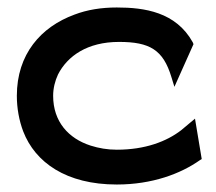

<svg xmlns="http://www.w3.org/2000/svg" viewBox="-20 -482 577 513"><path d="M25 -226C25 -193 31 -160 42 -131C74 -48 157 11 292 11C387 11 463 -18 514 -54L519 -57L501 -165L464 -134C425 -104 368 -82 292 -82C267 -82 244 -86 222 -93C163 -112 122 -157 122 -226C122 -246 127 -266 135 -283C160 -332 213 -370 298 -370C380 -370 416 -349 438 -276L446 -250L497 -364L495 -369C450 -450 366 -462 292 -462C251 -462 213 -456 179 -443C89 -410 25 -337 25 -226Z"/></svg>

Font: Charger Pro
Style: ExBdExt
Weight: 400
Designer: Jasper
Foundry: Cannot Into Space Fonts
Version: Version 1.09